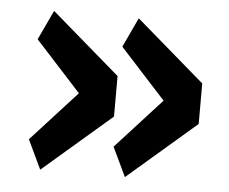

<svg xmlns="http://www.w3.org/2000/svg" viewBox="-40 -538 624 524"><g transform="rotate(5 272.5 -275.5)"><path d="M175 -275 50 -412 88 -493 276 -331V-220L88 -58L50 -138ZM407 -275 282 -412 320 -493 508 -331V-220L320 -58L282 -138Z"/></g></svg>

Font: IBMPlexSans-SemiBold
Style: Regular
Weight: 600
Designer: Mike Abbink, Paul van der Laan, Pieter van Rosmalen
Foundry: Bold Monday
Version: Version 3.1